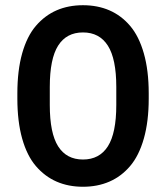

<svg xmlns="http://www.w3.org/2000/svg" viewBox="-20 -710 640 740"><path d="M46.9 -330.1V-350.1Q46.9 -438 65.4 -504.2Q84 -570.3 118.4 -610.4Q152.8 -650.4 198.2 -670.2Q243.7 -689.9 299.8 -689.9Q356 -689.9 401.6 -670.2Q447.3 -650.4 481.4 -610.4Q515.6 -570.3 534.4 -504.2Q553.2 -438 553.2 -350.1V-330.1Q553.2 -242.2 534.4 -176Q515.6 -109.9 481.4 -69.8Q447.3 -29.8 401.6 -10Q356 9.8 299.8 9.8Q243.7 9.8 198.2 -10Q152.8 -29.8 118.4 -69.8Q84 -109.9 65.4 -176Q46.9 -242.2 46.9 -330.1ZM171.9 -305.2Q171.9 -196.8 204.1 -146Q236.3 -95.2 299.8 -95.2Q363.3 -95.2 395.8 -146.2Q428.2 -197.3 428.2 -305.2V-375Q428.2 -482.9 395.8 -533.9Q363.3 -585 299.8 -585Q236.3 -585 204.1 -534.2Q171.9 -483.4 171.9 -375Z"/></svg>

Font: TASA Orbiter Text SemiBold
Style: Regular
Weight: 600
Designer: Weizhong Zhang
Version: Version 1.000;Glyphs 3.1.2 (3151)